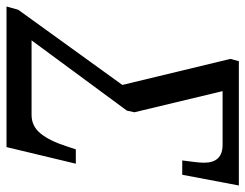

<svg xmlns="http://www.w3.org/2000/svg" viewBox="-128 -652 754 590"><g transform="rotate(90 249.0 -357.0)"><path d="M-16 -36 215 -356 135 -688 142 -714H524L491 -540H447Q454 -589 454 -607Q454 -664 399 -664H234L299 -393L294 -370L78 -77H307Q342 -77 364.5 -105Q387 -133 403 -183L413 -213H457L406 0H-26Z"/></g></svg>

Font: Noto Serif Cond
Style: Italic
Weight: 400
Width: 3
Italic angle: -12°
Designer: Monotype Design Team
Foundry: Monotype Imaging Inc.
Version: Version 1.001